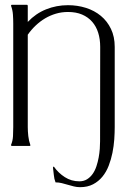

<svg xmlns="http://www.w3.org/2000/svg" viewBox="-20 -608 540 800"><path d="M397.5 -412.6Q397.5 -444.8 389.2 -471.4Q380.9 -498 364 -517.3Q347.2 -536.6 322 -547.4Q296.9 -558.1 263.2 -558.1Q236.8 -558.1 212.9 -551Q189 -543.9 168 -531.5Q147 -519 128.7 -501.7Q110.4 -484.4 95.7 -463.4V-78.6Q95.7 -61 97.9 -41Q100.1 -21 106.4 -3.9V-1L104 0H28.3L26.9 -1L25.9 -3.9Q33.2 -21.5 34.2 -40.8Q35.2 -60.1 35.2 -78.6V-509.3Q35.2 -527.8 33.9 -546.9Q32.7 -565.9 25.9 -584L26.9 -586.9L28.3 -587.9H93.3L95.7 -585V-516.6Q128.9 -551.8 172.1 -569.1Q215.3 -586.4 263.2 -586.4Q302.7 -586.4 338.1 -575.2Q373.5 -564 400.1 -542Q426.8 -520 442.4 -487.5Q458 -455.1 458 -412.6V-78.6Q458 -54.7 456.1 -26.9Q454.1 1 448.5 28.8Q442.9 56.6 432.9 82.5Q422.9 108.4 406.7 128.2Q390.6 147.9 367.7 159.9Q344.7 171.9 313.5 171.9Q300.3 171.9 287.6 168.7Q274.9 165.5 262.5 161.9Q250 158.2 237.3 155Q224.6 151.9 211.4 151.9Q205.6 137.2 204.3 121.3Q203.1 105.5 200.7 89.8L202.6 86.4H204.6Q223.1 112.8 250.2 130.1Q277.3 147.5 310.5 147.5Q329.1 147.5 342.8 138.9Q356.4 130.4 366.2 116.5Q376 102.5 381.8 84.7Q387.7 66.9 391.1 48.3Q394.5 29.8 395.8 12Q397 -5.9 397 -19.5Z"/></svg>

Font: CAT Linz
Style: Regular
Weight: 400
Designer: Peter Wiegel
Foundry: Peter Wiegel
Version: Version 1.08